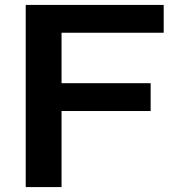

<svg xmlns="http://www.w3.org/2000/svg" viewBox="-20 -760 724 780"><path d="M84.5 0V-740H645V-627H230V-422H592V-309H230V0Z"/></svg>

Font: Encode Sans Exp SmBold
Style: Regular
Weight: 600
Width: 7
Designer: Multiple Designers
Foundry: Impallari Type
Version: Version 3.002; ttfautohint (v1.8.3) -l 8 -r 50 -G 200 -x 14 